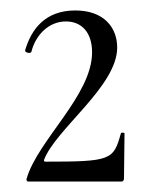

<svg xmlns="http://www.w3.org/2000/svg" viewBox="-20 -749 291 367"><path d="M31 -408C30 -405 31 -402 34 -402H213C215 -402 217 -405 217 -407L218 -494C218 -496 211 -496 211 -494C197 -443 192 -440 67 -440C64 -440 64 -442 64 -443C86 -502 204 -584 204 -658C204 -697 178 -729 124 -729C66 -729 40 -693 28 -653C27 -648 39 -646 40 -650C48 -682 73 -708 106 -708C136 -708 156 -687 156 -649C156 -567 53 -482 31 -408Z"/></svg>

Font: Cormorant Garamond
Style: Regular
Weight: 400
Designer: Christian Thalmann (Catharsis Fonts)
Foundry: Catharsis Fonts
Version: Version 4.002;Glyphs 3.4 (3410)